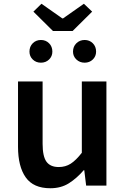

<svg xmlns="http://www.w3.org/2000/svg" viewBox="-20 -989 669 1023"><path d="M248 14Q158 14 117 -44Q76 -102 76 -207V-555H207V-223Q207 -156 227.5 -127.5Q248 -99 293 -99Q329 -99 357 -117Q385 -135 416 -175V-555H547V0H439L429 -82H426Q389 -39 347 -12.5Q305 14 248 14ZM262 -824 158 -927 201 -969 312 -891H316L427 -969L471 -927L367 -824ZM198 -655Q172 -655 154.5 -672Q137 -689 137 -714Q137 -741 154.5 -758.5Q172 -776 198 -776Q224 -776 241.5 -758.5Q259 -741 259 -714Q259 -689 241.5 -672Q224 -655 198 -655ZM431 -655Q405 -655 387 -672Q369 -689 369 -714Q369 -741 387 -758.5Q405 -776 431 -776Q457 -776 474.5 -758.5Q492 -741 492 -714Q492 -689 474.5 -672Q457 -655 431 -655Z"/></svg>

Font: Noto Sans SC SemiBold
Style: Regular
Weight: 600
Designer: Ryoko NISHIZUKA 西塚涼子 (kana, bopomofo & ideographs); Paul D. Hunt (Latin, Greek & Cyrillic); Sandoll Communications 산돌커뮤니
Foundry: Adobe
Version: Version 2.004-H2;hotconv 1.0.118;makeotfexe 2.5.65603